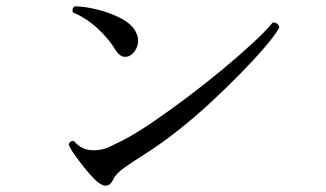

<svg xmlns="http://www.w3.org/2000/svg" viewBox="-20 -641 1040 612"><path d="M281 -70Q266 -85 248.5 -107Q231 -129 217 -149Q204 -167 199 -180Q201 -187 206 -190Q211 -193 216 -191Q227 -178 242 -170Q257 -162 279 -162Q306 -162 328 -172.5Q350 -183 370 -193Q411 -214 465.5 -251Q520 -288 579 -332.5Q638 -377 692 -422Q746 -467 788 -506Q830 -545 849 -569Q858 -570 864 -565Q870 -560 870 -552Q856 -528 823.5 -490Q791 -452 746 -406Q701 -360 649.5 -312.5Q598 -265 544.5 -223Q491 -181 442 -150Q404 -126 377 -107Q350 -88 342 -71Q323 -28 281 -70ZM396 -465Q386 -458 373 -460.5Q360 -463 348 -482Q328 -516 292 -549.5Q256 -583 213 -601Q207 -614 219 -621Q253 -620 292.5 -610Q332 -600 365.5 -582.5Q399 -565 412 -541Q424 -519 418.5 -497.5Q413 -476 396 -465Z"/></svg>

Font: Zen Old Mincho
Style: Regular
Weight: 400
Designer: Yoshimichi Ohira
Foundry: Positype
Version: Version 1.001